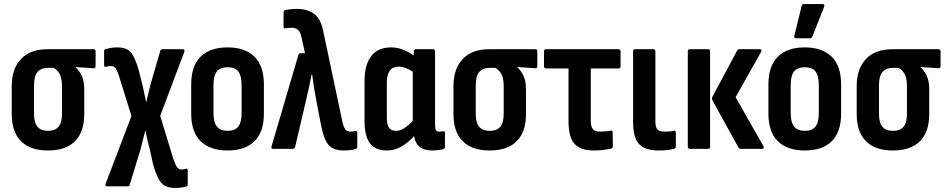

<svg xmlns="http://www.w3.org/2000/svg" viewBox="-20 -735 4671 948"><path d="M217 8Q129 8 83.5 -38Q38 -84 38 -171V-311Q38 -395 83.5 -443.5Q129 -492 215 -492H442Q452 -492 452 -481V-409Q452 -397 442 -398L354 -404V-402Q372 -386 384 -360Q396 -334 396 -294V-171Q396 -84 350.5 -38Q305 8 217 8ZM217 -89Q252 -89 269 -109Q286 -129 286 -173V-310Q286 -351 273.5 -371.5Q261 -392 244 -400H217Q184 -400 166 -380.5Q148 -361 148 -314V-173Q148 -129 165 -109Q182 -89 217 -89Z M845 193Q797 193 775.5 167Q754 141 736 77L720 4Q714 -18 708.5 -41Q703 -64 699 -88H697Q691 -64 685 -41.5Q679 -19 673 5L621 176Q619 185 610 185H509Q497 185 502 171L629 -162L565 -368Q556 -392 548.5 -400.5Q541 -409 529 -409Q522 -409 516 -408Q510 -407 503 -405Q494 -404 494 -414V-482Q494 -491 502 -493Q514 -496 528.5 -498.5Q543 -501 559 -501Q608 -501 628.5 -473.5Q649 -446 666 -385L684 -313Q688 -293 692.5 -273.5Q697 -254 701 -233H703Q708 -254 712.5 -274.5Q717 -295 722 -314L771 -483Q773 -492 783 -492H882Q894 -492 890 -479L771 -163L837 53Q847 82 855.5 92Q864 102 876 102Q881 102 886.5 101Q892 100 899 98Q907 96 907 107V175Q907 184 899 186Q876 193 845 193Z M1104 8Q1017 8 970.5 -38Q924 -84 924 -174V-318Q924 -409 970.5 -455Q1017 -501 1104 -501Q1190 -501 1236.5 -455Q1283 -409 1283 -318V-174Q1283 -84 1237 -38Q1191 8 1104 8ZM1104 -89Q1140 -89 1156.5 -110Q1173 -131 1173 -179V-313Q1173 -361 1156.5 -382Q1140 -403 1104 -403Q1067 -403 1050.5 -382Q1034 -361 1034 -313V-179Q1034 -131 1051 -110Q1068 -89 1104 -89Z M1678 8Q1644 8 1622 -3.5Q1600 -15 1586.5 -44.5Q1573 -74 1563 -128L1544 -227Q1537 -262 1531.5 -295.5Q1526 -329 1521 -369H1519Q1511 -329 1503.5 -294Q1496 -259 1487 -222L1437 -9Q1433 0 1425 0H1329Q1316 0 1321 -13L1453 -463Q1456 -472 1464 -472H1486L1468 -554Q1462 -579 1450.5 -588.5Q1439 -598 1422 -598Q1405 -598 1390 -595Q1380 -594 1380 -603V-673Q1380 -683 1388 -685Q1401 -688 1416.5 -689.5Q1432 -691 1448 -691Q1495 -691 1529 -668Q1563 -645 1576 -581L1671 -132Q1677 -105 1686 -95Q1695 -85 1710 -85Q1719 -85 1734 -88Q1744 -90 1744 -79V-11Q1744 -1 1735 1Q1721 5 1705.5 6.5Q1690 8 1678 8Z M1891 8Q1833 8 1806.5 -27.5Q1780 -63 1780 -137V-336Q1780 -415 1813 -458Q1846 -501 1911 -501Q1941 -501 1970.5 -489.5Q2000 -478 2023 -461V-481Q2023 -492 2033 -492H2117Q2128 -492 2128 -481V-121Q2128 -100 2132.5 -92.5Q2137 -85 2150 -85Q2155 -85 2160 -86Q2165 -87 2170 -87Q2177 -89 2177 -79V-10Q2177 -1 2167 2Q2154 5 2140 6.5Q2126 8 2114 8Q2035 8 2025 -63Q1995 -31 1962 -11.5Q1929 8 1891 8ZM1890 -154Q1890 -119 1901 -104Q1912 -89 1936 -89Q1955 -89 1975 -101.5Q1995 -114 2018 -138V-381Q2000 -393 1982.5 -399.5Q1965 -406 1949 -406Q1890 -406 1890 -328Z M2398 8Q2310 8 2264.5 -38Q2219 -84 2219 -171V-311Q2219 -395 2264.5 -443.5Q2310 -492 2396 -492H2623Q2633 -492 2633 -481V-409Q2633 -397 2623 -398L2535 -404V-402Q2553 -386 2565 -360Q2577 -334 2577 -294V-171Q2577 -84 2531.5 -38Q2486 8 2398 8ZM2398 -89Q2433 -89 2450 -109Q2467 -129 2467 -173V-310Q2467 -351 2454.5 -371.5Q2442 -392 2425 -400H2398Q2365 -400 2347 -380.5Q2329 -361 2329 -314V-173Q2329 -129 2346 -109Q2363 -89 2398 -89Z M2911 8Q2848 8 2817.5 -24Q2787 -56 2787 -138V-397H2677Q2666 -397 2666 -408V-481Q2666 -492 2676 -492H3034Q3044 -492 3044 -481V-408Q3044 -397 3034 -397H2897V-140Q2897 -109 2907.5 -97Q2918 -85 2943 -85Q2957 -85 2971.5 -86.5Q2986 -88 2996 -90Q3005 -92 3005 -81L3006 -13Q3006 -3 2997 -1Q2983 2 2961 5Q2939 8 2911 8Z M3231 8Q3166 8 3136 -23Q3106 -54 3106 -134V-481Q3106 -492 3116 -492H3206Q3216 -492 3216 -481V-136Q3216 -107 3226 -96Q3236 -85 3261 -85Q3274 -85 3285.5 -86Q3297 -87 3308 -90Q3317 -91 3317 -80V-12Q3317 -3 3308 0Q3278 8 3231 8Z M3637 0Q3629 0 3626 -7L3498 -239Q3493 -249 3498 -258L3620 -486Q3624 -492 3631 -492H3731Q3744 -492 3738 -479L3612 -255L3749 -14Q3752 -8 3750.5 -4Q3749 0 3742 0ZM3386 0Q3376 0 3376 -11V-481Q3376 -492 3386 -492H3476Q3486 -492 3486 -481V-11Q3486 0 3476 0Z M3954 8Q3867 8 3820.5 -38Q3774 -84 3774 -174V-318Q3774 -409 3820.5 -455Q3867 -501 3954 -501Q4040 -501 4086.5 -455Q4133 -409 4133 -318V-174Q4133 -84 4087 -38Q4041 8 3954 8ZM3954 -89Q3990 -89 4006.5 -110Q4023 -131 4023 -179V-313Q4023 -361 4006.5 -382Q3990 -403 3954 -403Q3917 -403 3900.5 -382Q3884 -361 3884 -313V-179Q3884 -131 3901 -110Q3918 -89 3954 -89ZM3910 -546Q3899 -546 3902 -558L3938 -705Q3939 -715 3951 -715H4041Q4054 -715 4049 -701L3991 -554Q3987 -546 3978 -546Z M4389 8Q4301 8 4255.5 -38Q4210 -84 4210 -171V-311Q4210 -395 4255.5 -443.5Q4301 -492 4387 -492H4614Q4624 -492 4624 -481V-409Q4624 -397 4614 -398L4526 -404V-402Q4544 -386 4556 -360Q4568 -334 4568 -294V-171Q4568 -84 4522.5 -38Q4477 8 4389 8ZM4389 -89Q4424 -89 4441 -109Q4458 -129 4458 -173V-310Q4458 -351 4445.5 -371.5Q4433 -392 4416 -400H4389Q4356 -400 4338 -380.5Q4320 -361 4320 -314V-173Q4320 -129 4337 -109Q4354 -89 4389 -89Z"/></svg>

Font: Sofia Sans Condensed
Style: Bold
Weight: 700
Designer: Botio Nikoltchev, Ani Petrova
Foundry: lettersoup
Version: Version 4.101; ttfautohint (v1.8.4.7-5d5b)